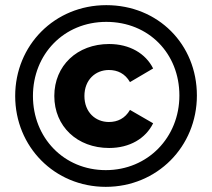

<svg xmlns="http://www.w3.org/2000/svg" viewBox="-20 -723 825 746"><path d="M391 3C590 3 745 -153 745 -352C745 -551 594 -703 393 -703C192 -703 39 -547 39 -350C39 -153 192 3 391 3ZM391 -62C228 -62 108 -188 108 -350C108 -512 228 -638 393 -638C558 -638 677 -515 677 -352C677 -189 554 -62 391 -62ZM404 -148C484 -148 546 -185 575 -244L485 -296C466 -263 437 -249 403 -249C351 -249 308 -287 308 -350C308 -413 351 -451 403 -451C437 -451 466 -437 485 -404L575 -457C546 -515 484 -552 404 -552C280 -552 191 -468 191 -350C191 -232 280 -148 404 -148Z"/></svg>

Font: Montserrat Lite
Style: Bold
Weight: 700
Designer: Julieta Ulanovsky
Foundry: Julieta Ulanovsky
Version: Version 7.200;PS 007.200;hotconv 1.0.88;makeotf.lib2.5.64775